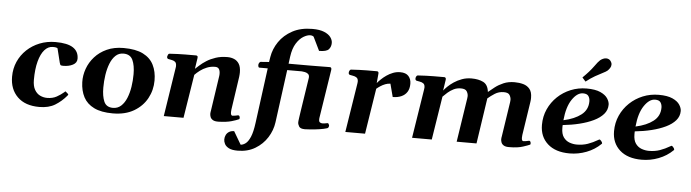

<svg xmlns="http://www.w3.org/2000/svg" viewBox="-55 -1015 5322 1478"><g transform="rotate(5 2606.5 -276.0)"><path d="M345.2 -495.1Q437.5 -495.1 481.2 -466.3Q524.9 -437.5 524.9 -381.3Q524.9 -350.1 493.9 -334Q462.9 -317.9 420.4 -317.9Q406.2 -317.9 400.9 -320.3Q395.5 -322.8 391.1 -339.8L364.3 -448.2Q360.8 -451.2 353.5 -453.4Q346.2 -455.6 327.6 -455.6Q291.5 -455.6 263.7 -424.1Q235.8 -392.6 220 -333.3Q204.1 -273.9 204.1 -190.4Q204.1 -143.1 220.5 -114.5Q236.8 -85.9 262.7 -73.5Q288.6 -61 317.4 -61Q359.4 -61 390.4 -78.1Q421.4 -95.2 446.3 -116.7Q448.7 -119.6 451.2 -121.8Q453.6 -124 457 -121.6L475.1 -105.5Q477.5 -103.5 477.5 -101.1Q477.5 -98.6 475.3 -96.4Q473.1 -94.2 472.2 -91.8Q433.6 -45.9 384.8 -16.1Q335.9 13.7 263.2 13.7Q154.3 13.7 94.5 -44.9Q34.7 -103.5 34.7 -200.7Q34.7 -263.2 58.3 -316.7Q82 -370.1 124.5 -410.2Q167 -450.2 223.4 -472.7Q279.8 -495.1 345.2 -495.1Z M576.7 -205.6Q575.2 -257.8 593.5 -309.1Q611.8 -360.4 649.2 -402.3Q686.5 -444.3 742.2 -469.7Q797.9 -495.1 871.6 -495.1Q965.3 -495.1 1022 -466.6Q1078.6 -438 1104.2 -386.5Q1129.9 -335 1129.9 -266.6Q1129.9 -191.9 1095.2 -128.2Q1060.5 -64.5 993.9 -25.4Q927.2 13.7 831.1 13.7Q741.2 13.7 685.8 -13.7Q630.4 -41 604.5 -90.3Q578.6 -139.6 576.7 -205.6ZM829.1 -28.8Q865.7 -28.8 891.6 -52.5Q917.5 -76.2 933.6 -115.5Q949.7 -154.8 957.3 -203.1Q964.8 -251.5 964.8 -300.8Q964.8 -368.2 945.6 -410.2Q926.3 -452.1 873.5 -452.1Q837.9 -452.1 812.7 -428.2Q787.6 -404.3 772 -364.5Q756.3 -324.7 749 -275.9Q741.7 -227.1 741.7 -177.7Q741.7 -112.3 759.5 -70.6Q777.3 -28.8 829.1 -28.8Z M1776.4 -351.1 1738.8 -95.2Q1737.3 -84.5 1737.3 -75.7Q1737.3 -61 1741 -54.9Q1744.6 -48.8 1751 -48.8Q1757.8 -48.8 1770 -50.8Q1782.2 -52.7 1791.5 -55.2Q1799.8 -57.6 1804 -51Q1808.1 -44.4 1808.1 -37.1Q1808.1 -28.3 1804.2 -26.4Q1784.7 -17.1 1747.1 -6.3Q1709.5 4.4 1649.9 6.3Q1619.6 7.3 1604.5 -1.7Q1589.4 -10.7 1584.5 -24.2Q1579.6 -37.6 1579.6 -49.3Q1579.6 -57.6 1580.8 -63.5Q1582 -69.3 1582 -69.3L1622.6 -342.3Q1623.5 -347.7 1623.8 -353Q1624 -358.4 1624 -363.3Q1624 -385.3 1615.2 -398.7Q1606.4 -412.1 1585.4 -412.1Q1551.8 -412.1 1522.5 -400.4Q1493.2 -388.7 1470 -371.1Q1446.8 -353.5 1430.7 -336.4L1377 0H1224.6L1283.7 -379.9Q1284.7 -383.8 1284.7 -387.2Q1284.7 -390.6 1284.7 -393.6Q1284.7 -416.5 1272.9 -425Q1261.2 -433.6 1245.8 -435.8Q1230.5 -438 1219.7 -440.9Q1214.8 -443.4 1212.4 -447.3Q1210 -451.2 1210.9 -460.4Q1211.9 -466.3 1215.8 -473.9Q1219.7 -481.4 1225.6 -481.9Q1293.9 -486.3 1348.6 -486.6Q1403.3 -486.8 1432.6 -486.8Q1436.5 -486.8 1441.4 -482.9Q1446.3 -479 1444.3 -467.3L1431.6 -383.3Q1443.4 -393.6 1463.6 -412.1Q1483.9 -430.7 1513.9 -449.7Q1543.9 -468.8 1583.7 -481.9Q1623.5 -495.1 1673.8 -495.1Q1701.7 -495.1 1725.6 -485.1Q1749.5 -475.1 1764.2 -451.2Q1778.8 -427.2 1778.8 -385.3Q1778.8 -377.4 1778.1 -368.9Q1777.3 -360.4 1776.4 -351.1Z M1814 215.8Q1769.5 215.8 1745.8 203.4Q1722.2 190.9 1713.1 173.1Q1704.1 155.3 1704.1 138.7Q1704.1 119.6 1712.2 103.5Q1720.2 87.4 1736.1 77.9Q1752 68.4 1774.4 68.4L1833 168Q1852.1 167 1871.6 152.3Q1891.1 137.7 1907.5 99.6Q1923.8 61.5 1933.1 -9.8L1989.7 -435.5H1924.3Q1918.5 -436 1916.5 -444.8Q1914.6 -453.6 1915.5 -459.5Q1917.5 -468.8 1921.4 -473.6Q1925.3 -478.5 1930.2 -480.5L1995.6 -485.4L2002 -524.9Q2012.2 -587.4 2049.8 -642.8Q2087.4 -698.2 2151.9 -733.2Q2216.3 -768.1 2306.6 -768.1Q2362.8 -768.1 2397.5 -753.7Q2432.1 -739.3 2448 -717.5Q2463.9 -695.8 2463.9 -673.3Q2463.9 -643.6 2446.3 -623.8Q2428.7 -604 2371.6 -604L2320.3 -709.5Q2310.5 -717.8 2293.9 -717.8Q2270.5 -717.8 2241 -700Q2211.4 -682.1 2187 -643.3Q2162.6 -604.5 2153.8 -540.5L2146.5 -485.4H2301.8Q2314 -485.4 2339.4 -485.6Q2364.7 -485.8 2392.6 -486.1Q2420.4 -486.3 2441.7 -486.6Q2462.9 -486.8 2466.8 -486.8Q2470.7 -486.8 2474.9 -482.9Q2479 -479 2478 -467.3L2418.5 -85.4H2418.9Q2418.5 -82.5 2418.5 -76.7Q2418.5 -61 2427 -55.7Q2435.5 -50.3 2446.8 -50.3Q2455.1 -50.3 2463.9 -51.8Q2472.7 -53.2 2479.5 -54.7Q2484.4 -55.7 2486.3 -55.7Q2493.2 -55.7 2498 -41.5Q2498.5 -40 2498.5 -37.1Q2498.5 -31.7 2495.8 -25.4Q2493.2 -19 2486.3 -16.6Q2462.4 -8.8 2427 -3.7Q2391.6 1.5 2360.1 3.9Q2328.6 6.3 2315.4 6.3Q2279.8 6.3 2269.8 -10.7Q2259.8 -27.8 2259.8 -41.5Q2259.8 -46.4 2260.5 -53.5Q2261.2 -60.5 2263.7 -78.1Q2266.1 -95.7 2271.5 -131.1Q2276.9 -166.5 2286.1 -226.6Q2295.4 -286.6 2309.6 -379.9Q2310.5 -384.8 2311 -388.9Q2311.5 -393.1 2311.5 -397Q2311.5 -413.1 2301.3 -421.1Q2291 -429.2 2277.3 -432.1Q2263.7 -435.1 2252.9 -435.5H2140.1L2085.4 -27.3Q2077.1 35.2 2042 90.8Q2006.8 146.5 1948.7 181.2Q1890.6 215.8 1814 215.8Z M2835.4 -396Q2846.7 -409.7 2864.3 -426.5Q2881.8 -443.4 2904.3 -459Q2926.8 -474.6 2953.4 -484.9Q2980 -495.1 3008.8 -495.1Q3052.7 -495.1 3073.2 -471.9Q3093.8 -448.7 3093.8 -412.6Q3093.8 -374.5 3077.9 -349.6Q3062 -324.7 3033.4 -312.3Q3004.9 -299.8 2967.3 -299.8L2940.9 -400.4Q2921.4 -400.4 2901.4 -392.6Q2881.3 -384.8 2864.3 -373.5Q2847.2 -362.3 2835.4 -352.1L2779.8 0H2627.4L2687.5 -379.9Q2689 -388.2 2689 -394Q2689 -416.5 2677 -425Q2665 -433.6 2649.4 -435.8Q2633.8 -438 2623 -440.9Q2613.8 -445.3 2613.8 -455.6Q2613.8 -465.3 2618.4 -473.4Q2623 -481.4 2628.9 -481.9Q2697.3 -486.3 2749 -486.6Q2800.8 -486.8 2830.1 -486.8Q2834 -486.8 2838.1 -483.9Q2842.3 -481 2842.3 -472.2Q2842.3 -472.2 2840.8 -453.9Q2839.4 -435.5 2835.4 -396Z M4026.4 -354.5 3986.8 -95.2Q3985.4 -83.5 3985.4 -74.7Q3985.4 -61 3989 -54.9Q3992.7 -48.8 3999 -48.8Q4005.9 -48.8 4018.1 -50.8Q4030.3 -52.7 4039.6 -55.2Q4047.9 -57.6 4052 -51Q4056.2 -44.4 4056.2 -37.1Q4056.2 -33.7 4055.4 -30.5Q4054.7 -27.3 4052.2 -26.4Q4043 -21.5 4001.2 -7.6Q3959.5 6.3 3897.9 6.3Q3867.7 7.3 3852.5 -1.7Q3837.4 -10.7 3832.5 -24.2Q3827.6 -37.6 3827.6 -49.3Q3827.6 -57.6 3828.9 -63.5Q3830.1 -69.3 3830.1 -69.3L3871.1 -338.9Q3872.6 -347.2 3872.6 -356.4Q3872.6 -375.5 3861.8 -393.6Q3851.1 -411.6 3816.4 -411.6Q3777.8 -411.6 3747.3 -392.1Q3716.8 -372.6 3693.8 -352.5L3641.1 0H3487.8L3540 -340.3Q3541.5 -347.7 3541.5 -356.9Q3541.5 -376 3530.5 -393.8Q3519.5 -411.6 3484.4 -411.6Q3454.1 -411.6 3429 -399.2Q3403.8 -386.7 3383.8 -369.1Q3363.8 -351.6 3348.6 -335.9L3295.4 0H3143.1L3203.1 -379.9Q3204.6 -388.2 3204.6 -394Q3204.6 -416.5 3192.6 -425Q3180.7 -433.6 3165 -435.8Q3149.4 -438 3138.7 -440.9Q3129.4 -445.3 3129.4 -455.6Q3129.4 -456.5 3129.6 -457.8Q3129.9 -459 3129.9 -460.4Q3129.9 -466.3 3134.3 -473.9Q3138.7 -481.4 3144.5 -481.9Q3212.9 -486.3 3267.1 -486.6Q3321.3 -486.8 3350.6 -486.8Q3354.5 -486.8 3359.1 -482.9Q3363.8 -479 3362.3 -467.3L3349.6 -383.3Q3358.9 -395.5 3377.9 -414.3Q3397 -433.1 3424.6 -451.7Q3452.1 -470.2 3486.3 -482.7Q3520.5 -495.1 3559.6 -495.1Q3614.3 -495.1 3650.9 -476.6Q3687.5 -458 3693.8 -402.3Q3714.8 -419.9 3742.7 -441.7Q3770.5 -463.4 3807.6 -479.2Q3844.7 -495.1 3892.1 -495.1Q3928.2 -495.1 3959.2 -486.6Q3990.2 -478 4009.5 -454.6Q4028.8 -431.2 4028.8 -386.7Q4028.8 -379.4 4028.3 -371.3Q4027.8 -363.3 4026.4 -354.5Z M4628.4 -385.3Q4628.4 -344.2 4601.1 -312.7Q4573.7 -281.2 4526.1 -258.3Q4478.5 -235.4 4417.7 -220.5Q4356.9 -205.6 4289.6 -198.7Q4289.1 -193.4 4289.1 -187.5Q4289.1 -181.6 4289.1 -175.8Q4289.1 -130.4 4307.4 -104.7Q4325.7 -79.1 4353.8 -68.8Q4381.8 -58.6 4410.6 -58.6Q4456.5 -58.6 4495.1 -72Q4533.7 -85.4 4575.2 -109.9Q4577.1 -110.8 4578.9 -111.8Q4580.6 -112.8 4582.5 -112.8Q4586.4 -112.8 4595 -103Q4603.5 -93.3 4603.5 -87.4Q4603.5 -86.9 4603.8 -86.4Q4604 -85.9 4604 -85.4Q4604 -83.5 4603 -82.3Q4602.1 -81.1 4601.1 -80.1Q4554.2 -34.2 4491 -10Q4427.7 14.2 4360.8 14.2Q4252 14.2 4191.2 -40.5Q4130.4 -95.2 4130.4 -186Q4130.4 -252 4155.8 -308.1Q4181.2 -364.3 4225.3 -406.2Q4269.5 -448.2 4327.1 -471.7Q4384.8 -495.1 4449.2 -495.1Q4516.6 -495.1 4555.9 -477.3Q4595.2 -459.5 4611.8 -433.8Q4628.4 -408.2 4628.4 -385.3ZM4424.8 -455.6Q4379.9 -455.6 4340.8 -397.9Q4301.8 -340.3 4292 -236.3Q4377.4 -254.9 4428 -294.2Q4478.5 -333.5 4478.5 -398.4Q4478.5 -421.4 4467.3 -438.5Q4456.1 -455.6 4424.8 -455.6ZM4435.5 -547.4 4409.2 -577.1Q4461.4 -627.9 4490.5 -668.7Q4519.5 -709.5 4533.2 -720.7Q4542.5 -728.5 4554.7 -733.9Q4566.9 -739.3 4579.1 -739.3Q4588.4 -739.3 4597.7 -735.4Q4606.9 -731.4 4613.8 -722.2Q4623.5 -709 4623.5 -695.3Q4623.5 -681.2 4615.5 -668.5Q4607.4 -655.8 4597.2 -646.5Q4587.9 -638.2 4563 -626Q4538.1 -613.8 4504.6 -594.7Q4471.2 -575.7 4435.5 -547.4Z M5185.5 -385.3Q5185.5 -344.2 5158.2 -312.7Q5130.9 -281.2 5083.3 -258.3Q5035.6 -235.4 4974.9 -220.5Q4914.1 -205.6 4846.7 -198.7Q4846.2 -193.4 4846.2 -187.5Q4846.2 -181.6 4846.2 -175.8Q4846.2 -130.4 4864.5 -104.7Q4882.8 -79.1 4910.9 -68.8Q4939 -58.6 4967.8 -58.6Q5013.7 -58.6 5052.2 -72Q5090.8 -85.4 5132.3 -109.9Q5134.3 -110.8 5136 -111.8Q5137.7 -112.8 5139.6 -112.8Q5143.6 -112.8 5152.1 -103Q5160.6 -93.3 5160.6 -87.4Q5160.6 -86.9 5160.9 -86.4Q5161.1 -85.9 5161.1 -85.4Q5161.1 -83.5 5160.2 -82.3Q5159.2 -81.1 5158.2 -80.1Q5111.3 -34.2 5048.1 -10Q4984.9 14.2 4918 14.2Q4809.1 14.2 4748.3 -40.5Q4687.5 -95.2 4687.5 -186Q4687.5 -252 4712.9 -308.1Q4738.3 -364.3 4782.5 -406.2Q4826.7 -448.2 4884.3 -471.7Q4941.9 -495.1 5006.3 -495.1Q5073.7 -495.1 5113 -477.3Q5152.3 -459.5 5168.9 -433.8Q5185.5 -408.2 5185.5 -385.3ZM4981.9 -455.6Q4937 -455.6 4897.9 -397.9Q4858.9 -340.3 4849.1 -236.3Q4934.6 -254.9 4985.1 -294.2Q5035.6 -333.5 5035.6 -398.4Q5035.6 -421.4 5024.4 -438.5Q5013.2 -455.6 4981.9 -455.6Z"/></g></svg>

Font: Gelasio
Style: Italic
Weight: 400
Italic angle: -8.5°
Designer: Eben Sorkin
Foundry: Eben Sorkin
Version: Version 1.008